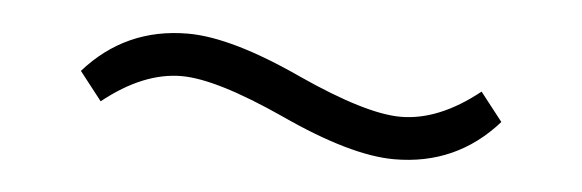

<svg xmlns="http://www.w3.org/2000/svg" viewBox="-26 -413 652 215"><g transform="rotate(5 300.0 -305.0)"><path d="M421 -245Q372 -245 292 -282Q215 -317 176 -317Q133 -317 88 -281L63 -313Q109 -365 179 -365Q228 -365 308 -328Q385 -293 424 -293Q467 -293 512 -329L537 -297Q491 -245 421 -245Z"/></g></svg>

Font: IBM Plex Sans Light
Style: Regular
Weight: 300
Designer: Mike Abbink, Paul van der Laan, Pieter van Rosmalen
Foundry: Bold Monday
Version: Version 3.0